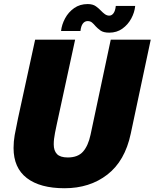

<svg xmlns="http://www.w3.org/2000/svg" viewBox="-20 -938 782 970"><path d="M640.5 -262.5Q611.5 -125 522.5 -56Q433.5 13 306 13Q182.5 13 115.5 -38.5Q48.5 -90 48.5 -190.5Q48.5 -223 54.2 -255.5Q60 -288 71 -340L157.5 -737.5H359.5L266.5 -308.5Q261 -283.5 257.8 -266.2Q254.5 -249 253 -235.8Q251.5 -222.5 251.5 -208.5Q251.5 -176.5 268 -159.5Q284.5 -142.5 322.5 -142.5Q373.5 -142.5 399.5 -172Q425.5 -201.5 437.5 -257.5L539.5 -737.5H741.5ZM663 -908Q660 -875.5 643.2 -844.5Q626.5 -813.5 598.2 -793.2Q570 -773 532 -773Q502.5 -773 487.2 -784.2Q472 -795.5 463 -805.5Q453.5 -817 444.8 -824.2Q436 -831.5 423 -831.5Q408 -831.5 398.5 -818.8Q389 -806 386.5 -781.5H288.5Q292 -814 308.8 -845.2Q325.5 -876.5 354.5 -897Q383.5 -917.5 423 -917.5Q449 -917.5 464.8 -906Q480.5 -894.5 490 -884Q500 -873.5 510.2 -866.2Q520.5 -859 532 -859Q544.5 -859 553.5 -871.2Q562.5 -883.5 565 -908Z"/></svg>

Font: Epilogue Black
Style: Italic
Weight: 900
Italic angle: -12°
Designer: Tyler Finck
Foundry: Etcetera Type Co
Version: Version 2.111